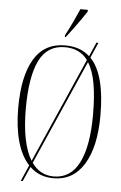

<svg xmlns="http://www.w3.org/2000/svg" viewBox="-63 -974 669 1058"><g transform="rotate(5 271.5 -445.5)"><path d="M266 -781Q289 -824 306 -860.5Q323 -897 338 -931H379V-921Q368 -904 349.5 -877.5Q331 -851 310 -822.5Q289 -794 271 -771H266ZM132 -49Q88 -96 66 -175.5Q44 -255 44 -359Q44 -536 101 -630.5Q158 -725 272 -725Q357 -725 408 -677L442 -755H453L416 -670Q499 -584 499 -358Q499 -184 439.5 -87Q380 10 271 10Q192 10 140 -41L104 40H93ZM398 -655Q354 -715 272 -715Q174 -715 130 -625Q86 -535 86 -358Q86 -264 100.5 -192Q115 -120 143 -75ZM271 0Q365 0 411.5 -92Q458 -184 458 -358Q458 -457 445.5 -528.5Q433 -600 405 -644L150 -65Q196 0 271 0Z"/></g></svg>

Font: Noto Serif Display ExtraCondensed ExtraLight
Style: Regular
Weight: 200
Width: 2
Designer: Monotype Design Team
Foundry: Monotype Imaging Inc.
Version: Version 2.009